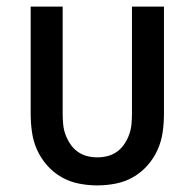

<svg xmlns="http://www.w3.org/2000/svg" viewBox="-20 -550 590 582"><path d="M275 12Q247 12 219 6.5Q191 1 166.5 -13Q142 -27 123 -48.5Q104 -70 92.5 -95.5Q81 -121 77 -149Q73 -177 73 -205V-530H170V-205Q170 -189 171.5 -173Q173 -157 178.5 -142Q184 -127 193 -113.5Q202 -100 215 -90.5Q228 -81 243.5 -77Q259 -73 275 -73Q291 -73 306.5 -77Q322 -81 335 -90.5Q348 -100 357 -113.5Q366 -127 371.5 -142Q377 -157 378.5 -173Q380 -189 380 -205V-530H477V-205Q477 -177 473 -149Q469 -121 457.5 -95.5Q446 -70 427 -48.5Q408 -27 383.5 -13Q359 1 331 6.5Q303 12 275 12Z"/></svg>

Font: Lode Dark
Style: Bold
Weight: 700
Monospace: yes
Designer: Belleve Invis
Foundry: Belleve Invis
Version: Version 29.2.0; ttfautohint (v1.8.3)